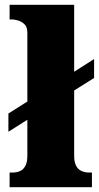

<svg xmlns="http://www.w3.org/2000/svg" viewBox="-20 -780 413 800"><path d="M20 0V-61H31Q50 -61 64 -67.5Q78 -74 86 -89.5Q94 -105 94 -131V-281L15 -231V-307L94 -357V-643Q94 -668 81.5 -679.5Q69 -691 54 -695Q39 -699 31 -699H20V-760H289V-481L372 -534V-455L289 -403V-131Q289 -105 297 -89.5Q305 -74 319.5 -67.5Q334 -61 352 -61H363V0Z"/></svg>

Font: Noto Serif Kannada Black
Style: Regular
Weight: 900
Version: Version 2.003